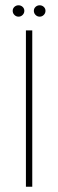

<svg xmlns="http://www.w3.org/2000/svg" viewBox="-20 -706 220 726"><path d="M78 0V-591H102V0ZM50 -643Q41 -643 34.5 -649.5Q28 -656 28 -665Q28 -674 34.5 -680Q41 -686 50 -686Q59 -686 65.5 -680Q72 -674 72 -665Q72 -656 65.5 -649.5Q59 -643 50 -643ZM130 -643Q121 -643 114.5 -649.5Q108 -656 108 -665Q108 -674 114.5 -680Q121 -686 130 -686Q139 -686 145.5 -680Q152 -674 152 -665Q152 -656 145.5 -649.5Q139 -643 130 -643Z"/></svg>

Font: Alumni Sans SC Thin
Style: Regular
Weight: 100
Designer: Robert E. Leuschke
Foundry: Robert E. Leuschke
Version: Version 1.018